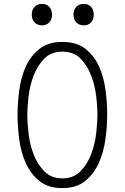

<svg xmlns="http://www.w3.org/2000/svg" viewBox="-20 -955 640 985"><path d="M300 -40Q357 -40 392.5 -76Q428 -112 447.5 -163.5Q467 -215 473.5 -271Q480 -327 480 -367Q480 -406 473.5 -461.5Q467 -517 447.5 -568Q428 -619 393 -654.5Q358 -690 300 -690Q242 -690 207 -654Q172 -618 152.5 -567Q133 -516 126.5 -460Q120 -404 120 -365Q120 -326 126.5 -270Q133 -214 152.5 -163Q172 -112 207.5 -76Q243 -40 300 -40ZM300 10Q227 10 182 -26.5Q137 -63 112 -119Q87 -175 78.5 -241Q70 -307 70 -367Q70 -425 78.5 -490.5Q87 -556 111.5 -611.5Q136 -667 181.5 -703.5Q227 -740 300 -740Q374 -740 419 -704Q464 -668 488.5 -613Q513 -558 521.5 -492.5Q530 -427 530 -369Q530 -309 521 -242Q512 -175 487 -119Q462 -63 417 -26.5Q372 10 300 10ZM410 -825Q386 -825 371.5 -840Q357 -855 357 -880Q357 -905 371.5 -920Q386 -935 410 -935Q433 -935 447 -920Q461 -905 461 -880Q461 -855 447 -840Q433 -825 410 -825ZM195 -825Q172 -825 157.5 -840Q143 -855 143 -880Q143 -905 157.5 -920Q172 -935 195 -935Q218 -935 232.5 -920Q247 -905 247 -880Q247 -855 232.5 -840Q218 -825 195 -825Z"/></svg>

Font: Maple Mono NL Thin
Style: Regular
Weight: 250
Monospace: yes
Designer: subframe7536
Version: Version 7.000